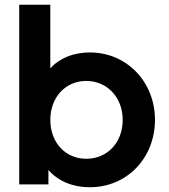

<svg xmlns="http://www.w3.org/2000/svg" viewBox="-20 -777 712 809"><path d="M358 12C516 12 633 -112 633 -272C633 -432 514 -556 359 -556C289 -556 231 -532 192 -489V-757H61V0H184V-61C224 -14 287 12 358 12ZM192 -272C192 -367 256 -436 343 -436C432 -436 497 -366 497 -272C497 -177 433 -108 343 -108C256 -108 192 -176 192 -272Z"/></svg>

Font: Mluvka
Style: Bold
Weight: 700
Designer: Modified by Jiří Krblich, Original typeface by Gumpita Rahayu
Foundry: Gumpita Rahayu & Jiří Krblich
Version: Version 2.000;Glyphs 3.1.1 (3134)